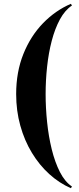

<svg xmlns="http://www.w3.org/2000/svg" viewBox="-20 -820 413 1010"><path d="M353 170Q292 143.5 239.5 96Q187 48.5 147.8 -16.2Q108.5 -81 86.8 -159.2Q65 -237.5 65 -325Q65 -441.5 103 -536Q141 -630.5 206.2 -697.8Q271.5 -765 353 -800L358.5 -791Q321.5 -766.5 295.2 -718Q269 -669.5 252.2 -605.5Q235.5 -541.5 227.8 -469.2Q220 -397 220 -325Q220 -253 227.8 -177.8Q235.5 -102.5 252.2 -34.5Q269 33.5 295.2 85Q321.5 136.5 358.5 161Z"/></svg>

Font: Bodoni Moda 18pt
Style: Bold
Weight: 700
Designer: Owen Earl
Foundry: indestructible type
Version: Version 2.004